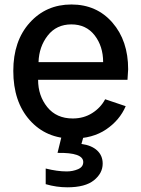

<svg xmlns="http://www.w3.org/2000/svg" viewBox="-20 -588 615 839"><path d="M38.1 -278.3Q38.1 -409.2 109.9 -488.8Q181.6 -568.4 292 -568.4Q402.3 -568.4 471.2 -489.3Q540 -410.2 540 -285.2Q540 -283.2 537.1 -239.3H146.5Q146.5 -169.9 186.5 -120.1Q226.6 -70.3 297.9 -70.3Q345.7 -70.3 382.8 -93.8Q419.9 -117.2 439.5 -154.3L529.3 -124Q502.9 -62.5 443.8 -22.5Q384.8 17.6 296.9 17.6Q181.6 17.6 109.9 -63Q38.1 -143.6 38.1 -278.3ZM148.4 -316.4H430.7Q430.7 -385.7 393.6 -433.6Q356.4 -481.4 292 -481.4Q226.6 -481.4 188.5 -432.6Q150.4 -383.8 148.4 -316.4ZM179.7 148.4Q230.5 161.1 271.5 161.1Q297.9 161.1 320.8 151.4Q343.8 141.6 343.8 120.1Q343.8 78.1 231.4 80.1L253.9 -11.7H350.6L335.9 41Q379.9 46.9 404.3 69.3Q428.7 91.8 428.7 127Q428.7 168.9 390.6 199.7Q352.5 230.5 274.4 230.5Q226.6 230.5 179.7 216.8Z"/></svg>

Font: Gothic A1 SemiBold
Style: Regular
Weight: 600
Version: Version 2.50